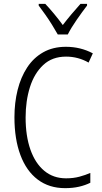

<svg xmlns="http://www.w3.org/2000/svg" viewBox="-20 -967 528 997"><path d="M323 -673Q251 -673 204.5 -629.5Q158 -586 135.5 -514.5Q113 -443 113 -357Q113 -261 138 -190Q163 -119 210 -80Q257 -41 323 -41Q361 -41 392.5 -49.5Q424 -58 449 -69V-18Q423 -5 390.5 2.5Q358 10 318 10Q235 10 176 -34.5Q117 -79 86 -162Q55 -245 55 -358Q55 -434 71.5 -500Q88 -566 121 -616.5Q154 -667 204.5 -695.5Q255 -724 322 -724Q398 -724 462 -690L440 -642Q386 -673 323 -673ZM280 -788Q267 -811 250 -838.5Q233 -866 214.5 -892Q196 -918 181 -938V-947H215Q236 -925 260.5 -895.5Q285 -866 306 -837Q329 -867 350.5 -892.5Q372 -918 398 -947H432V-938Q408 -907 378.5 -864.5Q349 -822 332 -788Z"/></svg>

Font: Noto Sans Telugu Condensed Light
Style: Regular
Weight: 300
Width: 3
Designer: Jelle Bosma - Monotype Design Team
Foundry: Monotype Imaging Inc.
Version: Version 2.005; ttfautohint (v1.8.4.7-5d5b)